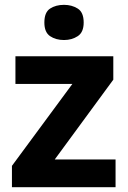

<svg xmlns="http://www.w3.org/2000/svg" viewBox="-20 -781 533 801"><path d="M29.8 0V-89.1L281.9 -430.8H44.4V-546.4H452.7V-448.6L208.3 -115.6H462.1V0ZM247 -760.8Q279.8 -760.8 304.4 -745.2Q329.1 -729.5 329.1 -687.1Q329.1 -646.3 304.4 -630.2Q279.8 -614 247 -614Q212.8 -614 188.9 -630.2Q165.1 -646.3 165.1 -687.1Q165.1 -729.5 188.9 -745.2Q212.8 -760.8 247 -760.8Z"/></svg>

Font: Noto Sans Symbols
Style: Regular
Weight: 400
Designer: Monotype Design Team
Foundry: Monotype Imaging Inc.
Version: Version 2.002